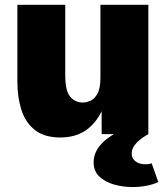

<svg xmlns="http://www.w3.org/2000/svg" viewBox="-20 -547 686 783"><path d="M226.1 13.7Q161.1 13.7 122.6 -16.6Q84 -46.9 67.4 -98.6Q50.8 -150.4 50.8 -214.4V-527.3H246.1V-239.7Q246.1 -176.8 266.1 -152.8Q286.1 -128.9 318.8 -128.9Q331.1 -128.9 347.7 -135.5Q364.3 -142.1 377 -164.1Q389.6 -186 389.6 -231.9V-527.3H585V0H394.5V-123.5L398.4 -101.6Q372.1 -43.9 329.3 -15.1Q286.6 13.7 226.1 13.7ZM520.5 215.8Q481.9 215.8 445.3 205.6Q408.7 195.3 385.3 173.1Q361.8 150.9 361.8 115.2Q361.8 73.2 395 38.1Q428.2 2.9 494.6 -23.9H515.6V0H585Q557.1 15.1 537.1 35.4Q517.1 55.7 517.1 79.6Q517.1 99.6 533 111.3Q548.8 123 573.2 123Q587.9 123 598.6 119.1L625.5 195.3Q605.5 205.1 577.9 210.4Q550.3 215.8 520.5 215.8Z"/></svg>

Font: Schibsted Grotesk Black
Style: Regular
Weight: 900
Designer: Bakken & Baeck AS, Henrik Kongsvoll
Foundry: Schibsted ASA
Version: Version 1.100;gftools[0.9.25]